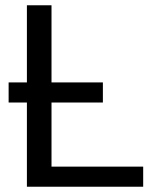

<svg xmlns="http://www.w3.org/2000/svg" viewBox="-20 -708 596 728"><path d="M12.7 -395.5V-319.3H82V0H522.9V-76.2H175.3V-319.3H370.1V-395.5H175.3V-688H82V-395.5Z"/></svg>

Font: Arimo
Style: Regular
Weight: 400
Designer: Steve Matteson
Foundry: Monotype Imaging Inc.
Version: Version 1.32